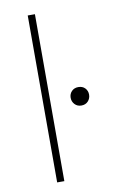

<svg xmlns="http://www.w3.org/2000/svg" viewBox="-80 -726 473 771"><g transform="rotate(-10 156.5 -340.5)"><path d="M118.7 0H89.4V-680.7H118.7ZM201.7 -325.2Q201.7 -340.8 212.2 -351.6Q222.7 -362.3 239.3 -362.3Q256.3 -362.3 266.6 -351.6Q276.9 -340.8 276.9 -325.2Q276.9 -309.6 266.6 -298.3Q256.3 -287.1 239.3 -287.1Q222.7 -287.1 212.2 -298.3Q201.7 -309.6 201.7 -325.2Z"/></g></svg>

Font: Estedad-FD Thin
Style: Regular
Weight: 100
Designer: Amin Abedi
Version: Version 7.3